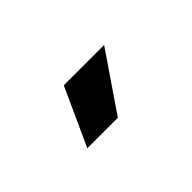

<svg xmlns="http://www.w3.org/2000/svg" viewBox="-18 -922 467 467"><g transform="rotate(-45 216.0 -688.5)"><path d="M215.8 -613.8H110.8L178.7 -762.7H317.4Z"/></g></svg>

Font: Inter Tight Stencil
Style: Bold
Weight: 700
Designer: Rasmus Andersson
Foundry: rsms
Version: Version 3.004;Glyphs 3.1.2 (3151)